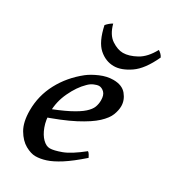

<svg xmlns="http://www.w3.org/2000/svg" viewBox="-173 -764 770 871"><g transform="rotate(30 211.5 -329.0)"><path d="M378.4 -371.1Q378.4 -349.6 368.9 -324.7Q359.4 -299.8 329.3 -271.7Q299.3 -243.7 239.3 -212.2Q179.2 -180.7 78.1 -146.5L74.7 -187.5Q147 -214.4 189.5 -236.3Q231.9 -258.3 252.4 -276.9Q272.9 -295.4 279.3 -312.5Q285.6 -329.6 285.6 -348.1Q285.6 -376 272.7 -388.4Q259.8 -400.9 244.6 -400.9Q236.8 -400.9 221.2 -394.5Q205.6 -388.2 192.4 -374.5Q160.6 -343.8 136.5 -292.7Q112.3 -241.7 112.3 -188Q112.3 -145.5 124.5 -112.8Q136.7 -80.1 155.3 -61.8Q173.8 -43.5 192.9 -43.5Q213.4 -43.5 252 -57.6Q290.5 -71.8 349.6 -119.1Q355 -116.2 360.4 -106.9Q365.7 -97.7 367.2 -94.2Q314 -47.4 275.4 -22.9Q236.8 1.5 208 10.7Q179.2 20 153.8 20Q130.4 20 101.1 3.7Q71.8 -12.7 50 -49.6Q28.3 -86.4 28.3 -147.9Q28.3 -224.6 64.2 -292Q100.1 -359.4 163.6 -409.7Q186 -427.2 220.5 -442.1Q254.9 -457 288.1 -457Q334 -457 356.2 -429.9Q378.4 -402.8 378.4 -371.1ZM422.9 -651.9Q386.7 -573.2 341.6 -542.5Q296.4 -511.7 257.8 -511.7Q214.8 -511.7 179.9 -542.7Q145 -573.7 128.4 -651.9Q135.3 -660.2 143.6 -667Q151.9 -673.8 159.2 -677.7Q172.9 -626 204.3 -605.2Q235.8 -584.5 263.7 -584.5Q294.4 -584.5 332.5 -605.2Q370.6 -626 398.4 -677.7Q404.8 -673.8 411.6 -667.5Q418.5 -661.1 422.9 -651.9Z"/></g></svg>

Font: Gentium Book Plus
Style: Italic
Weight: 400
Italic angle: -8°
Designer: Victor Gaultney, Annie Olsen, Iska Routamaa, Becca Hirsbrunner
Foundry: SIL International
Version: Version 6.101